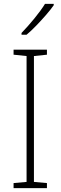

<svg xmlns="http://www.w3.org/2000/svg" viewBox="-20 -1036 312 990"><path d="M222 -66H50V-92L117 -98V-747L50 -754V-780H222V-754L155 -747V-98L222 -92ZM257 -1009Q241 -986 217 -958.5Q193 -931 167 -904Q141 -877 117 -857H91V-866Q123 -899 157 -940.5Q191 -982 212 -1016H257Z"/></svg>

Font: Noto Sans Malayalam UI SemiCondensed ExtraLight
Style: Regular
Weight: 200
Width: 4
Designer: Jelle Bosma - Monotype Design Team
Foundry: Monotype Imaging Inc.
Version: Version 2.104; ttfautohint (v1.8.4.7-5d5b)